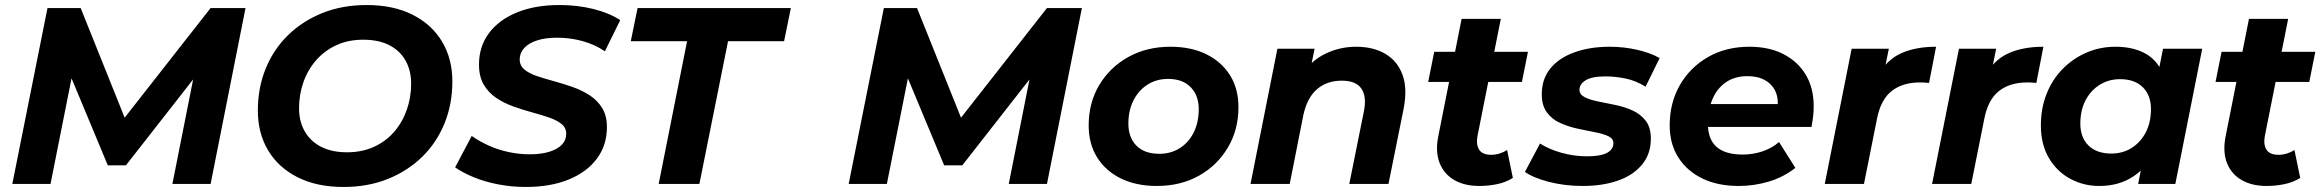

<svg xmlns="http://www.w3.org/2000/svg" viewBox="-20 -732 9236 764"><path d="M29 0 169 -700H301L500 -204L430 -205L818 -700H957L818 0H666L759 -469H790L481 -74H409L244 -470L274 -467L181 0Z M1347 12Q1241 12 1164.5 -26.5Q1088 -65 1047 -133.5Q1006 -202 1006 -292Q1006 -382 1037 -458.5Q1068 -535 1125.5 -591.5Q1183 -648 1262.5 -680Q1342 -712 1439 -712Q1545 -712 1621.5 -673.5Q1698 -635 1739 -566.5Q1780 -498 1780 -408Q1780 -318 1749 -241.5Q1718 -165 1660.5 -108.5Q1603 -52 1523.5 -20Q1444 12 1347 12ZM1361 -126Q1420 -126 1467.5 -147.5Q1515 -169 1548 -207Q1581 -245 1598.5 -294.5Q1616 -344 1616 -399Q1616 -451 1594 -490.5Q1572 -530 1529.5 -552Q1487 -574 1425 -574Q1366 -574 1319 -552.5Q1272 -531 1238.5 -493Q1205 -455 1187.5 -405.5Q1170 -356 1170 -301Q1170 -249 1192.5 -209.5Q1215 -170 1257.5 -148Q1300 -126 1361 -126Z M2072 12Q2015 12 1961.5 1.5Q1908 -9 1864.5 -27Q1821 -45 1791 -66L1857 -191Q1890 -168 1927.5 -151.5Q1965 -135 2006 -126.5Q2047 -118 2088 -118Q2133 -118 2165.5 -128Q2198 -138 2215.5 -156Q2233 -174 2233 -200Q2233 -224 2214 -239Q2195 -254 2164.5 -264.5Q2134 -275 2097 -285Q2060 -295 2022.5 -308.5Q1985 -322 1954.5 -342.5Q1924 -363 1905 -395Q1886 -427 1886 -475Q1886 -547 1925.5 -600Q1965 -653 2037 -682.5Q2109 -712 2206 -712Q2277 -712 2340 -696.5Q2403 -681 2448 -652L2387 -528Q2347 -555 2298 -568.5Q2249 -582 2197 -582Q2150 -582 2116.5 -571Q2083 -560 2065.5 -540.5Q2048 -521 2048 -496Q2048 -471 2066.5 -455.5Q2085 -440 2116 -429.5Q2147 -419 2184 -409Q2221 -399 2258 -386Q2295 -373 2326 -353Q2357 -333 2376 -302.5Q2395 -272 2395 -226Q2395 -154 2355 -100.5Q2315 -47 2242.5 -17.5Q2170 12 2072 12Z M2601 0 2714 -568H2490L2517 -700H3127L3100 -568H2877L2763 0Z M3357 0 3497 -700H3629L3828 -204L3758 -205L4146 -700H4285L4146 0H3994L4087 -469H4118L3809 -74H3737L3572 -470L3602 -467L3509 0Z M4583 8Q4501 8 4440 -22Q4379 -52 4345.5 -106Q4312 -160 4312 -233Q4312 -323 4354 -393.5Q4396 -464 4469.5 -505Q4543 -546 4637 -546Q4720 -546 4780.5 -516Q4841 -486 4874.5 -432.5Q4908 -379 4908 -305Q4908 -216 4866 -145Q4824 -74 4751 -33Q4678 8 4583 8ZM4593 -120Q4639 -120 4674.5 -142.5Q4710 -165 4730 -205Q4750 -245 4750 -298Q4750 -352 4718 -385Q4686 -418 4628 -418Q4582 -418 4546.5 -395.5Q4511 -373 4490.5 -333Q4470 -293 4470 -240Q4470 -185 4502 -152.5Q4534 -120 4593 -120Z M5376 -546Q5445 -546 5493 -517.5Q5541 -489 5561 -434Q5581 -379 5565 -298L5505 0H5349L5407 -288Q5419 -347 5397.5 -379Q5376 -411 5319 -411Q5260 -411 5220.5 -377Q5181 -343 5166 -273L5112 0H4956L5063 -538H5211L5180 -386L5158 -432Q5197 -491 5254.5 -518.5Q5312 -546 5376 -546Z M5866 8Q5808 8 5767 -15.5Q5726 -39 5708.5 -83.5Q5691 -128 5703 -189L5796 -657H5952L5859 -190Q5853 -156 5866 -136Q5879 -116 5914 -116Q5930 -116 5946.5 -121Q5963 -126 5977 -135L6000 -24Q5971 -6 5936 1Q5901 8 5866 8ZM5663 -406 5687 -526H6060L6036 -406Z M6278 8Q6207 8 6144.5 -8Q6082 -24 6048 -48L6108 -161Q6143 -138 6193.5 -124Q6244 -110 6295 -110Q6350 -110 6375 -124Q6400 -138 6400 -162Q6400 -181 6379 -190.5Q6358 -200 6326 -206Q6294 -212 6257.5 -220Q6221 -228 6188.5 -242.5Q6156 -257 6135.5 -284.5Q6115 -312 6115 -357Q6115 -418 6149.5 -460Q6184 -502 6245.5 -524Q6307 -546 6385 -546Q6441 -546 6494 -534Q6547 -522 6584 -501L6528 -387Q6490 -411 6448.5 -419.5Q6407 -428 6369 -428Q6314 -428 6289.5 -412.5Q6265 -397 6265 -375Q6265 -356 6285.5 -345.5Q6306 -335 6338 -328.5Q6370 -322 6407 -314.5Q6444 -307 6476 -292.5Q6508 -278 6528.5 -251.5Q6549 -225 6549 -180Q6549 -119 6513.5 -76.5Q6478 -34 6417 -13Q6356 8 6278 8Z M6899 8Q6815 8 6753.5 -22Q6692 -52 6658 -106Q6624 -160 6624 -233Q6624 -323 6664.5 -393.5Q6705 -464 6776.5 -505Q6848 -546 6941 -546Q7020 -546 7077 -516.5Q7134 -487 7165.5 -434.5Q7197 -382 7197 -309Q7197 -288 7194.5 -267Q7192 -246 7188 -227H6743L6759 -318H7115L7051 -290Q7059 -335 7046 -365.5Q7033 -396 7004 -412.5Q6975 -429 6934 -429Q6883 -429 6847.5 -404.5Q6812 -380 6794 -337Q6776 -294 6776 -240Q6776 -178 6810.5 -147.5Q6845 -117 6915 -117Q6956 -117 6994 -130Q7032 -143 7059 -167L7124 -64Q7077 -27 7018.5 -9.5Q6960 8 6899 8Z M7241 0 7348 -538H7496L7465 -385L7451 -429Q7487 -494 7545 -520Q7603 -546 7684 -546L7656 -402Q7646 -403 7637.5 -403.5Q7629 -404 7620 -404Q7551 -404 7507.5 -370Q7464 -336 7449 -260L7397 0Z M7668 0 7775 -538H7923L7892 -385L7878 -429Q7914 -494 7972 -520Q8030 -546 8111 -546L8083 -402Q8073 -403 8064.5 -403.5Q8056 -404 8047 -404Q7978 -404 7934.5 -370Q7891 -336 7876 -260L7824 0Z M8333 8Q8271 8 8218 -20.5Q8165 -49 8133 -103Q8101 -157 8101 -233Q8101 -301 8123.5 -358Q8146 -415 8187 -457Q8228 -499 8282 -522.5Q8336 -546 8398 -546Q8465 -546 8513 -521Q8561 -496 8584.5 -443.5Q8608 -391 8601 -308Q8596 -213 8562 -141.5Q8528 -70 8470.5 -31Q8413 8 8333 8ZM8381 -121Q8427 -121 8462.5 -143.5Q8498 -166 8518.5 -205.5Q8539 -245 8539 -298Q8539 -353 8506.5 -385Q8474 -417 8416 -417Q8371 -417 8335 -394.5Q8299 -372 8278.5 -332.5Q8258 -293 8258 -240Q8258 -185 8290.5 -153Q8323 -121 8381 -121ZM8488 0 8509 -107 8544 -267 8565 -427 8587 -538H8743L8636 0Z M8999 8Q8941 8 8900 -15.5Q8859 -39 8841.5 -83.5Q8824 -128 8836 -189L8929 -657H9085L8992 -190Q8986 -156 8999 -136Q9012 -116 9047 -116Q9063 -116 9079.5 -121Q9096 -126 9110 -135L9133 -24Q9104 -6 9069 1Q9034 8 8999 8ZM8796 -406 8820 -526H9193L9169 -406Z"/></svg>

Font: MOST Montserrat
Style: Bold Italic
Weight: 700
Italic angle: -11.3°
Designer: Julieta Ulanovsky
Foundry: Julieta Ulanovsky
Version: Version 8.000;March 11, 2024;FontCreator 15.0.0.2926 64-bit